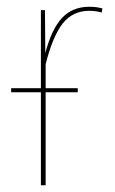

<svg xmlns="http://www.w3.org/2000/svg" viewBox="-20 -548 340 568"><path d="M283 -523 281 -511Q263 -516 244 -516Q195 -516 165.5 -478.5Q136 -441 115 -358V-287H210V-275H115V0H101V-275H13V-287H101V-518H113L114 -391Q133 -463 164 -495.5Q195 -528 244 -528Q266 -528 283 -523Z"/></svg>

Font: Fira Sans Compressed Hair
Style: Regular
Weight: 100
Width: 1
Designer: bBox Type GmbH & Carrois Corporate GbR & Edenspiekermann AG
Foundry: bBox Type GmbH & Carrois Corporate GbR & Edenspiekermann AG
Version: Version 4.301